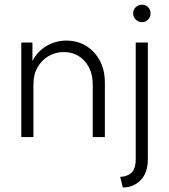

<svg xmlns="http://www.w3.org/2000/svg" viewBox="-20 -589 728 825"><path d="M71.5 0V-406.2H119.4V-327.1Q141 -368.8 180.2 -391.7Q219.4 -414.6 266 -414.6Q311.1 -414.6 348.3 -392.7Q385.4 -370.8 408 -330.2Q430.6 -289.6 430.6 -233.3V0H378.5V-225.7Q378.5 -287.5 343.8 -326.4Q309 -365.3 253.5 -365.3Q218.8 -365.3 189.2 -348.3Q159.7 -331.2 141.7 -300.3Q123.6 -269.4 123.6 -226.4V0ZM507.6 216.7 496.5 170.8Q522.9 170.8 543.1 154.9Q563.2 138.9 563.2 94.4V-406.2H615.3V94.4Q615.3 153.5 584.4 185.1Q553.5 216.7 507.6 216.7ZM589.6 -493.8Q579.2 -493.8 570.8 -499Q562.5 -504.2 557.3 -512.5Q552.1 -520.8 552.1 -531.2Q552.1 -542.4 557.3 -550.7Q562.5 -559 570.8 -563.9Q579.2 -568.8 589.6 -568.8Q600.7 -568.8 609 -563.9Q617.4 -559 622.2 -550.7Q627.1 -542.4 627.1 -531.2Q627.1 -520.8 622.2 -512.5Q617.4 -504.2 609 -499Q600.7 -493.8 589.6 -493.8Z"/></svg>

Font: Afacad Flux Light
Style: Regular
Weight: 300
Designer: Kristian Moeller
Foundry: Dicotype
Version: Version 1.100